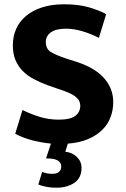

<svg xmlns="http://www.w3.org/2000/svg" viewBox="-20 -662 587 897"><path d="M279 -642Q345 -642 393 -628.5Q441 -615 476 -596L442 -485Q403 -505 363.5 -516.5Q324 -528 288 -528Q242 -528 218 -511Q194 -494 194 -466Q194 -434 217 -419.5Q240 -405 288 -389L347 -370Q382 -358 412 -340.5Q442 -323 463.5 -300Q485 -277 497 -248Q509 -219 509 -185Q509 -148 496.5 -114.5Q484 -81 457.5 -55Q431 -29 391 -12Q351 5 297 9L285 47Q318 50 339.5 71.5Q361 93 361 122Q361 169 327.5 192Q294 215 243 215Q217 215 195 210.5Q173 206 159 200L177 141Q189 146 199.5 148Q210 150 226 150Q244 150 255 141.5Q266 133 266 114Q266 99 251 88.5Q236 78 195 78L218 9Q171 4 129 -7Q87 -18 51 -37L85 -148Q128 -127 169 -115Q210 -103 255 -103Q308 -103 331.5 -120.5Q355 -138 355 -168Q355 -178 351 -188Q347 -198 335.5 -208Q324 -218 303.5 -227.5Q283 -237 251 -247L202 -264Q167 -277 137 -293Q107 -309 85.5 -331Q64 -353 52 -382Q40 -411 40 -451Q40 -492 55.5 -527Q71 -562 101.5 -587.5Q132 -613 176.5 -627.5Q221 -642 279 -642Z"/></svg>

Font: Mukta ExtraBold
Style: Regular
Weight: 800
Designer: Girish Dalvi and Yashodeep Gholap
Foundry: Ek Type
Version: Version 2.538;PS 1.002;hotconv 16.6.51;makeotf.lib2.5.65220;